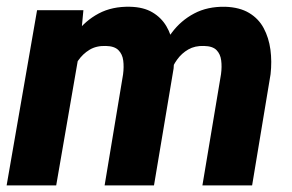

<svg xmlns="http://www.w3.org/2000/svg" viewBox="-22 -559 880 579"><path d="M218.3 -409.2 147.5 0H-2L89.8 -528.3H229.5ZM178.2 -282.7 143.1 -281.2Q147.9 -329.1 163.8 -375.5Q179.7 -421.9 207.3 -459.2Q234.9 -496.6 275.6 -518.3Q316.4 -540 370.6 -538.6Q411.1 -537.6 437.7 -521.7Q464.4 -505.9 479.7 -480Q495.1 -454.1 500 -421.1Q504.9 -388.2 501.5 -352.5L442.4 0H293.5L349.1 -334.5Q352.1 -357.4 349.6 -376.5Q347.2 -395.5 335.2 -407.7Q323.2 -419.9 297.4 -420.4Q268.6 -421.4 248 -408.9Q227.5 -396.5 213.4 -376Q199.2 -355.5 190.7 -331.1Q182.1 -306.6 178.2 -282.7ZM479 -290.5 433.1 -286.1Q438 -333.5 453.4 -378.7Q468.8 -423.8 496.1 -460.4Q523.4 -497.1 563.5 -518.3Q603.5 -539.6 657.2 -538.6Q700.7 -537.1 729.2 -520Q757.8 -502.9 773.2 -474.1Q788.6 -445.3 793.5 -409.4Q798.3 -373.5 793.9 -335L738.3 0H588.4L644.5 -335.4Q647.5 -357.9 645 -377Q642.6 -396 630.9 -408Q619.1 -419.9 593.3 -420.4Q565.9 -421.4 545.9 -409.9Q525.9 -398.4 512.2 -379.4Q498.5 -360.4 490.7 -337.2Q482.9 -314 479 -290.5Z"/></svg>

Font: Roboto ExtraBold
Style: Italic
Weight: 800
Designer: Christian Robertson
Foundry: Google
Version: Version 3.009; 2024